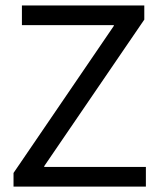

<svg xmlns="http://www.w3.org/2000/svg" viewBox="-20 -694 593 714"><path d="M30.3 0V-50.8L403.3 -597.7V-600.6H61.5V-673.8H516.6V-621.1L144.5 -76.2V-73.2H522.5V0Z"/></svg>

Font: ImmaginiFont
Style: Regular
Weight: 400
Version: Version 1.0